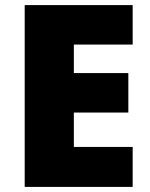

<svg xmlns="http://www.w3.org/2000/svg" viewBox="-20 -734 589 754"><path d="M501 0H77V-714H501V-559H270V-447H484V-292H270V-157H501Z"/></svg>

Font: Noto Sans Lao Black
Style: Regular
Weight: 900
Designer: Monotype Design Team
Foundry: Monotype Imaging Inc.
Version: Version 2.003; ttfautohint (v1.8.4.7-5d5b)